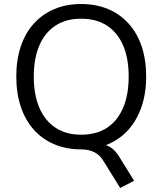

<svg xmlns="http://www.w3.org/2000/svg" viewBox="-20 -734 807 955"><path d="M578 201 494 66Q478 38 450 23.5Q422 9 383 9L451 -20Q482 -20 504.5 -13Q527 -6 545 10.5Q563 27 580 57L647 165ZM383 9Q310 9 250 -16.5Q190 -42 148 -89Q106 -136 83.5 -203Q61 -270 61 -353Q61 -437 83.5 -503.5Q106 -570 148 -616.5Q190 -663 249.5 -688.5Q309 -714 383 -714Q458 -714 517.5 -689Q577 -664 619.5 -617Q662 -570 684.5 -503.5Q707 -437 707 -354Q707 -270 684 -203Q661 -136 619 -89Q577 -42 517.5 -16.5Q458 9 383 9ZM383 -64Q459 -64 511.5 -98Q564 -132 592 -197Q620 -262 620 -353Q620 -445 592 -509Q564 -573 511.5 -607Q459 -641 383 -641Q309 -641 256.5 -607Q204 -573 176 -508.5Q148 -444 148 -353Q148 -262 176 -197.5Q204 -133 256.5 -98.5Q309 -64 383 -64Z"/></svg>

Font: NunitoSans1
Style: Book
Weight: 400
Designer: Vernon Adams
Foundry: Vernon Adams
Version: Version 3.101;gftools[0.9.27]